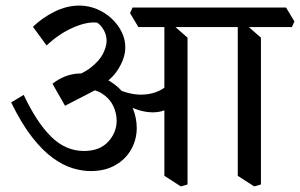

<svg xmlns="http://www.w3.org/2000/svg" viewBox="-20 -635 1075 688"><path d="M305 -22Q275 -22 241 -32Q207 -42 170 -68.5Q133 -95 95 -143.5Q57 -192 20 -268L65 -295Q111 -197 163 -145.5Q215 -94 281 -94Q337 -94 367.5 -127Q398 -160 398 -203Q398 -230 385.5 -256Q373 -282 346 -299.5Q319 -317 275 -317L358 -331L213 -256L168 -335Q190 -352 213 -361Q236 -370 260.5 -371.5Q285 -373 308 -369L332 -364Q380 -346 410.5 -315Q441 -284 455.5 -248Q470 -212 470 -177Q470 -135 450 -99.5Q430 -64 393 -43Q356 -22 305 -22ZM302 -310 222 -353Q275 -369 305.5 -393Q336 -417 349 -442.5Q362 -468 362 -489Q362 -509 352 -527Q342 -545 328 -554Q291 -558 240.5 -535.5Q190 -513 147 -472L98 -539Q131 -571 175 -593Q219 -615 264 -615Q297 -615 327 -602.5Q357 -590 380 -568.5Q403 -547 416 -520.5Q429 -494 429 -465Q429 -424 398.5 -379.5Q368 -335 302 -310ZM579 -244Q543 -226 494.5 -236Q446 -246 377 -290L386 -324Q412 -309 439 -302Q466 -295 492 -296Q518 -297 540.5 -305.5Q563 -314 579 -329ZM628 33 569 -5V-562L594 -551L652 -500V26ZM476 -538 446 -588 455 -608H742L772 -558L763 -538ZM891 33 832 -5V-562L857 -551L915 -500V26ZM742 -538 712 -588 721 -608H1005L1035 -558L1026 -538Z"/></svg>

Font: Eczar
Style: Regular
Weight: 400
Designer: Vaibhav Singh
Foundry: Rosetta Type Foundry
Version: Version 2.000